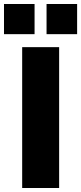

<svg xmlns="http://www.w3.org/2000/svg" viewBox="-43 -941 406 961"><path d="M68 0V-705H253V0ZM190 -770V-921H343V-770ZM-23 -770V-921H130V-770Z"/></svg>

Font: Nunito Sans 11pt Black
Style: Regular
Weight: 900
Version: Version 3.101;gftools[0.9.27]